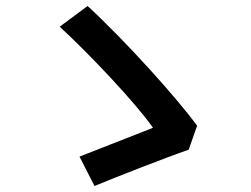

<svg xmlns="http://www.w3.org/2000/svg" viewBox="-20 -672 838 640"><path d="M179 -583C279 -491 433 -328 490 -246C434 -224 307 -174 245 -150L295 -52C365 -81 528 -145 609 -173L637 -253C570 -345 398 -536 272 -652Z"/></svg>

Font: GenEiGothic-pro-SemiBold
Style: Regular
Weight: 500
Designer: Ryoko NISHIZUKA (kana & ideographs); Paul D. Hunt (Latin, Greek & Cyrillic); Wenlong ZHANG (bopomofo); Sandoll Communica
Foundry: Adobe Systems Incorporated; o_tamon
Version: Version 1.000.140830